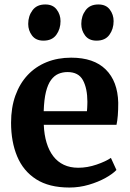

<svg xmlns="http://www.w3.org/2000/svg" viewBox="-20 -828 580 859"><path d="M290.4 11Q199.5 11 141.7 -26Q84 -63 56.8 -128.4Q29.5 -193.8 29.5 -278.6Q29.5 -346.7 48.9 -400.6Q68.4 -454.6 103.9 -492.4Q139.5 -530.2 189 -550.1Q238.5 -570 298.5 -570Q399.7 -570 453.1 -517.1Q506.6 -464.3 509 -368.4Q509 -335.9 507.1 -311.9Q505.2 -287.8 501.2 -269.5H175.9Q177.7 -224.8 188.5 -189.3Q199.3 -153.7 218.6 -128.7Q237.9 -103.7 265.8 -90.6Q293.6 -77.5 330.2 -77.5Q371 -77.5 412.3 -91.7Q453.6 -105.9 476.2 -121.6L500.9 -67.6Q484.8 -50.3 452.3 -32.1Q419.7 -13.9 377.6 -1.5Q335.4 11 290.4 11ZM175.5 -330.6H369Q369.7 -337.6 370.1 -345.3Q370.5 -352.9 370.7 -360Q371 -367.1 371 -372.8Q370.8 -432.5 351.1 -469.1Q331.4 -505.6 282.1 -505.6Q260.1 -505.6 241.4 -497.6Q222.7 -489.6 208.4 -470.3Q194.1 -451 185.6 -417Q177.2 -383 175.5 -330.6ZM173.8 -646.2Q140.6 -646.2 123.4 -668.9Q106.2 -691.6 106.2 -720.8Q106.2 -756.1 125.4 -782Q144.5 -808 182.2 -808H183.2Q216.5 -808 233.6 -785.3Q250.8 -762.7 250.8 -733.5Q250.8 -698.1 231.9 -672.2Q212.9 -646.2 174.8 -646.2ZM411.3 -646.2Q378.1 -646.2 360.9 -668.9Q343.7 -691.6 343.7 -720.8Q343.7 -756.1 362.9 -782Q382.1 -808 419.7 -808H420.7Q454.1 -808 471.2 -785.3Q488.3 -762.7 488.3 -733.5Q488.3 -698.1 469.4 -672.2Q450.5 -646.2 412.3 -646.2Z"/></svg>

Font: Merriweather 7pt Light
Style: Regular
Weight: 300
Designer: Eben Sorkin
Foundry: Eben Sorkin
Version: Version 2.200;gftools[0.9.31]